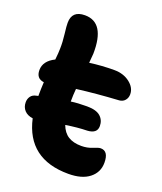

<svg xmlns="http://www.w3.org/2000/svg" viewBox="-135 -757 761 902"><g transform="rotate(20 245.5 -305.5)"><path d="M314 58.1Q109.9 58.1 67.9 -129.9Q41 -133.3 26.1 -149.4Q11.2 -165.5 11.2 -189.9Q11.2 -207 20.5 -219.7Q29.8 -232.4 48.8 -235.8Q54.7 -237.8 57.1 -237.8V-245.1Q57.1 -269 59.1 -307.1Q20 -311.5 20 -354Q20 -399.4 73.2 -425.8Q77.1 -461.9 77.1 -481.9Q78.1 -514.6 73.2 -554.2Q68.4 -593.8 68.8 -607.9Q68.8 -668.9 133.8 -668.9Q234.9 -668.9 231.9 -512.2Q230 -481.9 228 -465.8Q289.1 -474.1 351.1 -474.1Q397 -474.1 428.5 -449.7Q460 -425.3 460 -392.1Q460 -374.5 449.5 -362.1Q439 -349.6 420.9 -348.1Q305.7 -341.3 211.9 -329.1Q209 -298.8 209 -265.1Q241.2 -270 289.1 -270Q335 -270 356 -251.5Q377 -232.9 377 -203.1Q377 -166 329.1 -163.1Q279.3 -162.1 222.2 -152.8Q235.4 -117.7 261 -101.8Q286.6 -85.9 326.2 -85.9Q356.4 -85.9 381.1 -96.4Q405.8 -106.9 417 -106.9Q456.1 -106.9 456.1 -48.8Q456.1 -1 418.9 28.6Q381.8 58.1 314 58.1Z"/></g></svg>

Font: Shantell Sans Bouncy
Style: Bold
Weight: 700
Designer: Stephen Nixon, Anya Danilova, Shantell Martin
Foundry: Arrow Type
Version: Version 1.006;[9816181b4]